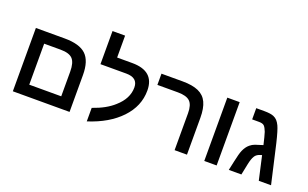

<svg xmlns="http://www.w3.org/2000/svg" viewBox="-92 -1253 2757 1721"><g transform="rotate(20 1287.0 -393.0)"><path d="M626 0H85V-604H360Q502 -604 564 -545Q626 -486 626 -351ZM203 -497V-106H508V-341Q508 -427 475 -462Q442 -497 360 -497Z M800 27V-102Q926 -145 999 -212Q1097 -298 1097 -404Q1097 -497 986 -497H740V-813H860V-604H1004Q1216 -604 1216 -418Q1216 -269 1105 -152Q994 -35 800 27Z M1746 0H1628V-352Q1628 -432 1594 -464.5Q1560 -497 1479 -497H1283V-604H1485Q1579 -604 1636.5 -578.5Q1694 -553 1720 -497.5Q1746 -442 1746 -351Z M1911 0V-604H2029V0Z M2145 0 2164 -88Q2172 -126 2179.5 -154Q2187 -182 2195 -200Q2204 -220 2215.5 -236.5Q2227 -253 2243 -266Q2263 -283 2288.5 -292Q2314 -301 2361 -315Q2352 -354 2344.5 -383Q2337 -412 2331 -431Q2317 -468 2302 -483Q2287 -497 2253 -497H2187V-604H2264Q2325 -604 2355 -591Q2376 -582 2390.5 -566Q2405 -550 2417 -525Q2436 -485 2463 -372L2548 0H2431L2380 -227Q2346 -218 2329 -203.5Q2312 -189 2300 -155Q2294 -140 2286.5 -105Q2279 -70 2265 0Z"/></g></svg>

Font: Noto Sans Hebrew Droid SemiBold
Style: Regular
Weight: 600
Designer: Monotype Design Team
Foundry: Monotype Imaging Inc.
Version: Version 1.100; ttfautohint (v1.8.4.7-5d5b)